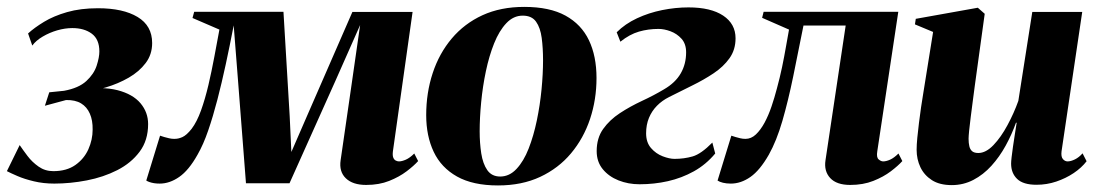

<svg xmlns="http://www.w3.org/2000/svg" viewBox="-34 -538 3264 571"><path d="M127.5 8Q95 8 66.8 1.2Q38.5 -5.5 17.8 -14.5Q-3 -23.5 -13.5 -29L24.5 -106.5Q34 -92.5 47.8 -74.2Q61.5 -56 80.8 -42.5Q100 -29 124.5 -29Q164 -29 190 -47.2Q216 -65.5 228.8 -94Q241.5 -122.5 241.5 -152.5Q242 -180 233.2 -200Q224.5 -220 207.2 -230.5Q190 -241 162.5 -240.5L99.5 -223.5L112.5 -263.5L156.5 -268Q200 -276 222.8 -297Q245.5 -318 253.5 -342.8Q261.5 -367.5 261.5 -385Q261.5 -421 239 -437.8Q216.5 -454.5 181 -454.5Q159.5 -454.5 136.2 -447.8Q113 -441 93 -429.2Q73 -417.5 62 -402.5L49.5 -438.5Q68 -455.5 96.8 -473Q125.5 -490.5 165.5 -502Q205.5 -513.5 257.5 -513.5Q332 -513.5 375.2 -487.5Q418.5 -461.5 418.5 -410Q418.5 -376 399.2 -350.5Q380 -325 348.8 -307Q317.5 -289 280.5 -278Q243.5 -267 208 -262.5L201 -271Q270 -281.5 315.5 -269.8Q361 -258 383.8 -231Q406.5 -204 406.5 -169Q406.5 -120.5 381.2 -86.8Q356 -53 314.8 -32Q273.5 -11 224.2 -1.5Q175 8 127.5 8Z M1055 12Q1015 12 994.5 -7.8Q974 -27.5 979 -61.5L1010.5 -279L1037 -463.5L963.5 -297.5L827 7H697.5L673.5 -303L661 -462.5Q649.5 -403 637.5 -347.2Q625.5 -291.5 612.5 -241.5Q599.5 -191.5 585.2 -150Q571 -108.5 553.5 -78Q527.5 -31.5 499 -11.8Q470.5 8 441 8Q432 8 424.2 6.8Q416.5 5.5 410.8 3.5Q405 1.5 401 -1L442 -134.5Q448 -132.5 454.5 -130.5Q461 -128.5 468.8 -126.8Q476.5 -125 484 -125Q490.5 -125 496.2 -126.2Q502 -127.5 508.2 -130.2Q514.5 -133 521.5 -139.2Q528.5 -145.5 536 -155Q551.5 -175.5 563.8 -209.5Q576 -243.5 585.8 -285Q595.5 -326.5 603.5 -369.5Q611.5 -412.5 618.5 -450L538.5 -484.5L543.5 -503H809L827.5 -193L832.5 -86L879 -193L1014 -502.5H1193L1134.5 -88Q1133 -76 1135.5 -69.5Q1138 -63 1143 -60.5Q1148 -58 1152.5 -58Q1161 -58 1173 -63.2Q1185 -68.5 1198 -81.5L1209.5 -59Q1197 -45 1175.2 -28.5Q1153.5 -12 1123.5 0Q1093.5 12 1055 12Z M1525 -517.5Q1600.5 -517.5 1647.8 -491.5Q1695 -465.5 1717.5 -418.2Q1740 -371 1740 -306Q1740 -242 1720.8 -184.2Q1701.5 -126.5 1664.2 -82Q1627 -37.5 1572.5 -12Q1518 13.5 1447 13.5Q1372.5 13.5 1325.2 -13Q1278 -39.5 1255.8 -86.5Q1233.5 -133.5 1233.5 -195.5Q1233.5 -262 1252.8 -320.5Q1272 -379 1309.5 -423.5Q1347 -468 1401 -492.8Q1455 -517.5 1525 -517.5ZM1520.5 -491.5Q1493 -491.5 1471.8 -469Q1450.5 -446.5 1435.5 -409Q1420.5 -371.5 1411 -326.2Q1401.5 -281 1397 -234.2Q1392.5 -187.5 1392.5 -147.5Q1392.5 -113 1397.2 -82Q1402 -51 1415.2 -32Q1428.5 -13 1453.5 -13Q1481 -13 1502.2 -35.8Q1523.5 -58.5 1538.2 -96.2Q1553 -134 1562.5 -179.8Q1572 -225.5 1576.5 -272Q1581 -318.5 1581 -358.5Q1581 -395 1577 -425.2Q1573 -455.5 1560.2 -473.5Q1547.5 -491.5 1520.5 -491.5Z M1868 10Q1834.5 10 1805.5 -1.5Q1776.5 -13 1758.5 -35Q1740.5 -57 1740.5 -88.5Q1740.5 -127.5 1759.8 -154.5Q1779 -181.5 1809.5 -201.5Q1840 -221.5 1875 -237.8Q1910 -254 1941 -272.5Q1974.5 -292 1990.5 -319.8Q2006.5 -347.5 2006.5 -382.5Q2006.5 -407.5 1992.8 -422.8Q1979 -438 1960 -445Q1941 -452 1924.5 -452Q1894 -452 1866.2 -444Q1838.5 -436 1811 -414L1800 -442Q1825 -467 1860.2 -483.5Q1895.5 -500 1935.2 -508Q1975 -516 2013.5 -516Q2080 -516 2116.8 -491.5Q2153.5 -467 2153.5 -424Q2153.5 -390 2135.5 -364.8Q2117.5 -339.5 2088.2 -320Q2059 -300.5 2024.2 -283.5Q1989.5 -266.5 1956 -249.5Q1935 -239 1919.8 -223.5Q1904.5 -208 1896 -187.5Q1887.5 -167 1887.5 -141.5Q1887.5 -114.5 1902 -97.8Q1916.5 -81 1936.8 -73.2Q1957 -65.5 1972 -65.5Q2000.5 -65.5 2025.8 -72.8Q2051 -80 2084.5 -114L2093 -81.5Q2065.5 -48.5 2029.5 -28.5Q1993.5 -8.5 1952.5 0.8Q1911.5 10 1868 10Z M2575 -88Q2572 -70 2579 -64Q2586 -58 2592.5 -58Q2601.5 -58 2613.2 -63.2Q2625 -68.5 2638 -81.5L2649.5 -59Q2637 -45 2615.2 -28.5Q2593.5 -12 2563.2 0Q2533 12 2494.5 12Q2454 12 2435 -8.5Q2416 -29 2421 -61.5L2481 -462H2355.5Q2340 -383.5 2325 -310.8Q2310 -238 2292.8 -178.5Q2275.5 -119 2252.5 -78Q2226 -31.5 2197.8 -11.8Q2169.5 8 2139.5 8Q2126.5 8 2116.2 5.5Q2106 3 2100 -1L2141 -134.5Q2147 -132.5 2153.5 -130.5Q2160 -128.5 2167.5 -126.8Q2175 -125 2183 -125Q2200 -125 2214 -138.2Q2228 -151.5 2239.8 -173.2Q2251.5 -195 2260.5 -221.5Q2269.5 -248 2276.5 -275Q2285 -306 2291.8 -338.2Q2298.5 -370.5 2303.5 -399.5Q2308.5 -428.5 2312.5 -450L2232.5 -485L2237 -503H2637.5Z M2796.5 12.5Q2760.5 12.5 2737.5 -2.2Q2714.5 -17 2703.2 -40.8Q2692 -64.5 2692 -92.5Q2692 -107 2694 -128Q2696 -149 2699 -172.8Q2702 -196.5 2705.2 -219Q2708.5 -241.5 2711.5 -259L2741 -443L2687 -465.5L2689.5 -482L2874 -515L2894.5 -497L2865 -283Q2862.5 -263.5 2859.2 -238.8Q2856 -214 2853 -190.8Q2850 -167.5 2848.2 -149.8Q2846.5 -132 2846.5 -125.5Q2846.5 -112.5 2848.8 -103Q2851 -93.5 2857.2 -88.2Q2863.5 -83 2875.5 -83Q2898 -83 2920.5 -106.5Q2943 -130 2962.2 -165.8Q2981.5 -201.5 2994.5 -238L3036 -502.5H3184.5L3123 -88Q3121 -72 3127 -65Q3133 -58 3141 -58Q3150.5 -58 3162.8 -64Q3175 -70 3185.5 -82L3197.5 -58.5Q3182.5 -39 3159 -23.2Q3135.5 -7.5 3107.2 2Q3079 11.5 3048.5 11.5Q3009 11.5 2991 -5.8Q2973 -23 2973 -51.5Q2973 -57.5 2974.5 -70.8Q2976 -84 2978.5 -101.5Q2981 -119 2984 -137.8Q2987 -156.5 2989.5 -173H2987.5Q2975 -138 2956.8 -104.8Q2938.5 -71.5 2914.5 -45Q2890.5 -18.5 2860.8 -3Q2831 12.5 2796.5 12.5Z"/></svg>

Font: Merriweather 144pt ExtraBold
Style: Italic
Weight: 800
Italic angle: -7.8°
Version: Version 2.101